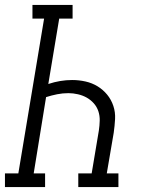

<svg xmlns="http://www.w3.org/2000/svg" viewBox="-50 -755 570 775"><path d="M-30 0V-55H24L128 -680H81V-735H243V-680H189L145 -416Q169 -424 193 -428Q217 -432 241 -432Q269 -432 295.5 -426Q322 -420 344 -406.5Q366 -393 382.5 -373Q399 -353 407.5 -327.5Q416 -302 414.5 -274.5Q413 -247 409 -219L381 -55H428V0H266V-55H320L349 -228Q352 -248 352.5 -268Q353 -288 347 -306Q341 -324 328.5 -338Q316 -352 300 -361Q284 -370 264.5 -374.5Q245 -379 226 -379Q203 -379 180.5 -374.5Q158 -370 136 -363L86 -55H132V0Z"/></svg>

Font: Iosevka Slab Light
Style: Italic
Weight: 300
Italic angle: -9°
Monospace: yes
Designer: Belleve Invis
Foundry: Belleve Invis
Version: Version 11.1.1; ttfautohint (v1.8.3)